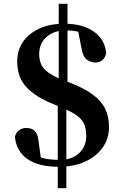

<svg xmlns="http://www.w3.org/2000/svg" viewBox="-20 -855 640 1004"><path d="M286 17Q180 17 122 -24.5Q64 -66 58 -141Q66 -166 82.5 -176Q99 -186 117 -186Q144 -186 160.5 -171.5Q177 -157 181 -121L196 -12L126 -64Q166 -40 201 -29.5Q236 -19 291 -19Q357 -19 394 -54.5Q431 -90 431 -143Q431 -183 419 -208.5Q407 -234 377.5 -254Q348 -274 296 -295L258 -311Q166 -348 118 -399.5Q70 -451 70 -534Q70 -592 100 -636Q130 -680 185.5 -705.5Q241 -731 316 -731Q412 -731 470.5 -690Q529 -649 535 -577Q530 -552 514.5 -540Q499 -528 480 -528Q456 -528 434.5 -543Q413 -558 406 -604L385 -710L463 -655Q423 -680 393 -688Q363 -696 326 -696Q262 -696 223.5 -662Q185 -628 185 -573Q185 -520 215 -490.5Q245 -461 312 -435L345 -423Q422 -393 466.5 -359.5Q511 -326 530.5 -285Q550 -244 550 -191Q550 -130 516.5 -83Q483 -36 424.5 -9.5Q366 17 286 17ZM282 129V-360H327V129ZM287 -360V-835H333V-360Z"/></svg>

Font: Noto Serif JP ExtraBold
Style: Regular
Weight: 800
Designer: Ryoko NISHIZUKA 西塚涼子 (kana & ideographs); Frank Grießhammer (Latin, Greek & Cyrillic); Wenlong ZHANG 张文龙 (bopomofo); San
Foundry: Adobe
Version: Version 2.003-H1;hotconv 1.1.1;makeotfexe 2.6.0